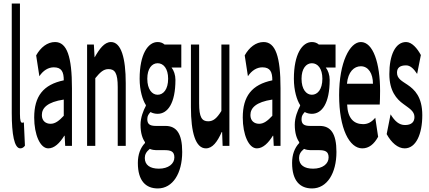

<svg xmlns="http://www.w3.org/2000/svg" viewBox="-20 -819 2409 1078"><path d="M94 14C106 14 114 7 120 -1L114 -132C109 -130 107 -130 104 -130C97 -130 92 -141 92 -179V-799H46V-185C46 -66 60 14 94 14Z M251 14C285 14 315 -15 341 -57H343L346 0H384V-323C384 -501 356 -583 289 -583C246 -583 208 -553 183 -508L201 -391C222 -423 251 -441 282 -441C327 -441 338 -414 338 -368C223 -344 172 -279 172 -159C172 -64 205 14 251 14ZM215 -173C215 -213 246 -246 338 -260V-169C312 -141 290 -124 264 -124C237 -124 215 -140 215 -173Z M469 -569V0H515V-380C542 -413 561 -431 589 -431C625 -431 641 -409 641 -330V0H686V-352C686 -494 660 -583 603 -583C566 -583 538 -544 512 -498H511L507 -569Z M866 239C950 239 1003 154 1003 34C1003 -69 971 -112 909 -112H855C819 -112 807 -124 807 -150C807 -170 815 -178 825 -190C837 -183 852 -180 865 -180C921 -180 965 -238 965 -371C965 -398 956 -424 943 -440H998V-569H904C894 -578 881 -583 865 -583C811 -583 764 -515 764 -377C764 -310 781 -257 799 -229V-225C785 -199 769 -159 769 -119C769 -71 780 -41 794 -21V-16C768 11 754 49 754 96C754 198 800 239 866 239ZM793 68C793 49 801 33 821 17C833 22 846 24 856 24H904C939 24 959 31 959 65C959 101 925 128 872 128C823 128 793 108 793 68ZM807 -377C807 -434 833 -464 865 -464C898 -464 924 -434 924 -377C924 -317 897 -287 865 -287C834 -287 807 -317 807 -377Z M1136 14C1173 14 1200 -22 1225 -78H1227L1230 0H1268V-569H1223V-196C1197 -154 1177 -138 1149 -138C1113 -138 1098 -161 1098 -239V-569H1052V-217C1052 -75 1078 14 1136 14Z M1422 14C1456 14 1486 -15 1512 -57H1514L1517 0H1555V-323C1555 -501 1527 -583 1460 -583C1417 -583 1379 -553 1354 -508L1372 -391C1393 -423 1422 -441 1453 -441C1498 -441 1509 -414 1509 -368C1394 -344 1343 -279 1343 -159C1343 -64 1376 14 1422 14ZM1386 -173C1386 -213 1417 -246 1509 -260V-169C1483 -141 1461 -124 1435 -124C1408 -124 1386 -140 1386 -173Z M1732 239C1816 239 1869 154 1869 34C1869 -69 1837 -112 1775 -112H1721C1685 -112 1673 -124 1673 -150C1673 -170 1681 -178 1691 -190C1703 -183 1718 -180 1731 -180C1787 -180 1831 -238 1831 -371C1831 -398 1822 -424 1809 -440H1864V-569H1770C1760 -578 1747 -583 1731 -583C1677 -583 1630 -515 1630 -377C1630 -310 1647 -257 1665 -229V-225C1651 -199 1635 -159 1635 -119C1635 -71 1646 -41 1660 -21V-16C1634 11 1620 49 1620 96C1620 198 1666 239 1732 239ZM1659 68C1659 49 1667 33 1687 17C1699 22 1712 24 1722 24H1770C1805 24 1825 31 1825 65C1825 101 1791 128 1738 128C1689 128 1659 108 1659 68ZM1673 -377C1673 -434 1699 -464 1731 -464C1764 -464 1790 -434 1790 -377C1790 -317 1763 -287 1731 -287C1700 -287 1673 -317 1673 -377Z M2014 14C2051 14 2080 -9 2103 -51L2087 -158C2067 -134 2046 -122 2019 -122C1967 -122 1932 -154 1929 -232H2112C2113 -246 2114 -277 2114 -309C2114 -464 2075 -583 2006 -583C1944 -583 1884 -469 1884 -285C1884 -96 1942 14 2014 14ZM1928 -349C1934 -416 1968 -447 2006 -447C2049 -447 2074 -405 2074 -349Z M2252 14C2316 14 2351 -67 2351 -172C2351 -275 2308 -316 2268 -343C2237 -364 2209 -377 2209 -411C2209 -438 2225 -452 2260 -452C2284 -452 2303 -433 2322 -404L2343 -510C2323 -547 2293 -583 2260 -583C2200 -583 2166 -510 2166 -403C2166 -308 2207 -262 2245 -235C2275 -212 2307 -196 2307 -162C2307 -134 2290 -117 2254 -117C2221 -117 2197 -138 2173 -177L2151 -66C2177 -18 2214 14 2252 14Z"/></svg>

Font: 寒蝉无机体 CompactMedium
Style: Regular
Weight: 500
Width: 3
Designer: ChillTanhei {Warren2060}; 
Source Han Sans {Ryoko NISHIZUKA 西塚涼子 (kana, bopomofo & ideographs); Paul D. Hunt (Latin, Gre
Foundry: ChillType&Adobe
Version: Version 1.000;Glyphs 3.1.1 (3135)